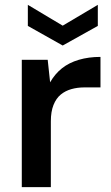

<svg xmlns="http://www.w3.org/2000/svg" viewBox="-20 -773 460 793"><path d="M70 0V-526H177L187 -433Q207 -468 236 -491Q265 -514 305.5 -526Q346 -538 395 -538V-412H328Q300 -412 275 -405Q250 -398 231 -382.5Q212 -367 201 -339.5Q190 -312 190 -272V0ZM239 -585 95 -666V-753L239 -667L384 -753V-666Z"/></svg>

Font: DM Sans 9pt SemiBold
Style: Regular
Weight: 600
Version: Version 4.004;gftools[0.9.30]